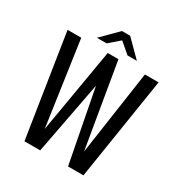

<svg xmlns="http://www.w3.org/2000/svg" viewBox="-170 -841 902 961"><g transform="rotate(30 281.0 -361.0)"><path d="M110 0 18 -591H97L167 -104L250 -591H312L394 -105L465 -591H544L451 0H362L281 -420L201 0ZM165 -630 257 -722H304L396 -630H342L281 -682L221 -630Z"/></g></svg>

Font: Alumni Sans Thin Medium
Style: Regular
Weight: 500
Version: Version 1.018